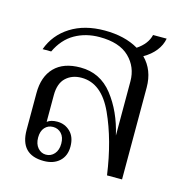

<svg xmlns="http://www.w3.org/2000/svg" viewBox="-94 -682 735 777"><g transform="rotate(15 274.0 -293.5)"><path d="M483 -385V0H420Q400 -143 351.5 -249Q303 -355 219 -355Q179 -355 153.5 -331Q128 -307 128 -258V-146Q143 -158 170 -158Q202 -158 224.5 -136Q247 -114 247 -74Q247 -35 222.5 -12.5Q198 10 157 10Q58 10 58 -94V-248Q58 -317 95.5 -355.5Q133 -394 204 -394Q287 -394 339 -327.5Q391 -261 413 -165V-392Q413 -452 371.5 -492.5Q330 -533 247 -533Q189 -533 143.5 -507Q98 -481 72 -426H36Q59 -490 117.5 -527Q176 -564 260 -564Q344 -564 402 -530Q444 -558 453 -597H510Q505 -569 486 -545Q467 -521 437 -504Q483 -458 483 -385ZM111 -76Q111 -49 125 -33Q139 -17 159 -17Q180 -17 194 -33Q208 -49 208 -76Q208 -103 194 -118Q180 -133 159 -133Q138 -133 124.5 -118Q111 -103 111 -76Z"/></g></svg>

Font: Trirong Light
Style: Regular
Weight: 300
Designer: Katatrad Team
Foundry: CadsonDemak
Version: Version 1.001